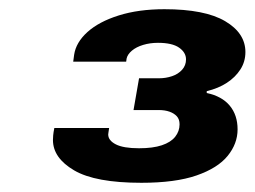

<svg xmlns="http://www.w3.org/2000/svg" viewBox="-20 -825 553 417"><path d="M287 -428Q187 -428 141 -455Q95 -482 95 -521Q95 -525 95.5 -531Q96 -537 98 -547H217Q216 -540 215.5 -537Q215 -534 215 -533Q215 -520 231.5 -511.5Q248 -503 282 -503Q312 -503 331.5 -509.5Q351 -516 360.5 -528Q370 -540 370 -555Q370 -566 364 -572.5Q358 -579 348 -582.5Q338 -586 325 -586H270L282 -655H326Q340 -655 353.5 -659.5Q367 -664 375.5 -673.5Q384 -683 384 -696Q384 -711 369 -721.5Q354 -732 323 -732Q306 -732 291 -727.5Q276 -723 266.5 -715Q257 -707 255 -698L254 -691H139L141 -706Q145 -733 170 -755.5Q195 -778 238 -791.5Q281 -805 337 -805Q425 -805 469 -779Q513 -753 513 -712Q513 -691 502 -674Q491 -657 472.5 -645Q454 -633 429 -627V-623Q462 -616 479 -595.5Q496 -575 496 -544Q496 -513 474.5 -486.5Q453 -460 407 -444Q361 -428 287 -428Z"/></svg>

Font: Archivo Expanded Black
Style: Italic
Weight: 900
Width: 7
Italic angle: -10°
Designer: Hector Gatti
Foundry: Omnibus-Type
Version: Version 2.001